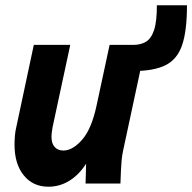

<svg xmlns="http://www.w3.org/2000/svg" viewBox="-20 -695 728 727"><path d="M35 -147Q35 -164 36.5 -181.5Q38 -199 42 -215L108 -525H246L179 -213Q178 -206 176.5 -196Q175 -186 175 -176Q175 -152 187 -138.5Q199 -125 220 -125Q255 -125 291 -166Q327 -207 346 -297L395 -525H532L446 -124Q442 -105 440.5 -88Q439 -71 438 -50L436 0H304L306 -75Q279 -33 242.5 -10.5Q206 12 163 12Q105 12 70 -31Q35 -74 35 -147ZM484 -525Q512 -525 532 -536.5Q552 -548 563 -580Q574 -612 574 -675H688Q688 -578 669.5 -524Q651 -470 606.5 -448Q562 -426 484 -426Z"/></svg>

Font: Radio Canada Condensed
Style: Bold Italic
Weight: 700
Width: 3
Italic angle: -12°
Designer: Charles Daoud, Etienne Aubert Bonn, Alexandre Saumier Demers, Jacques Le Bailly
Foundry: Radio-Canada
Version: Version 2.104; ttfautohint (v1.8.4.7-5d5b);gftools[0.9.28.de